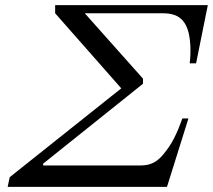

<svg xmlns="http://www.w3.org/2000/svg" viewBox="-20 -732 834 752"><path d="M10 0H634L718 -268H694C694 -268 671 -198 642 -157C613 -116 589 -84 531 -84H149V-91L540 -404V-424L312 -680H618C684 -680 726 -650 726 -532C726 -505 723 -484 723 -484H748L794 -712H196V-680L455 -386L18 -38Z"/></svg>

Font: Old Standard
Style: Italic
Weight: 400
Italic angle: -15.2°
Designer: Alexey Kryukov <alexios@thessalonica.org.ru>
Version: Version 2.0